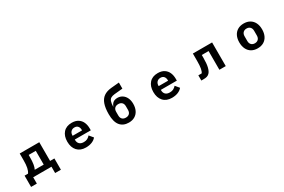

<svg xmlns="http://www.w3.org/2000/svg" viewBox="141 -2254 5719 3865"><g transform="rotate(-30 3000.0 -321.0)"><path d="M151 147V-115H231Q261 -156 275 -222.5Q289 -289 289 -394V-550H744V-115H844V147H710V0H285V147ZM596 -115V-435H431V-385Q431 -192 387 -115Z M1237 -276Q1237 -408 1306.5 -485.5Q1376 -563 1502 -563Q1591 -563 1649 -525.5Q1707 -488 1734.5 -425Q1762 -362 1762 -284V-239H1390V-228Q1390 -170 1424 -136.5Q1458 -103 1524 -103Q1574 -103 1608 -121Q1642 -139 1671 -172L1746 -82Q1710 -37 1648.5 -12Q1587 13 1507 13Q1379 13 1308 -65Q1237 -143 1237 -276ZM1390 -335V-326H1609V-336Q1609 -390 1582 -422Q1555 -454 1504 -454Q1452 -454 1421 -421Q1390 -388 1390 -335Z M2236 -339Q2236 -481 2268.5 -573Q2301 -665 2368.5 -713Q2436 -761 2544 -772L2732 -789V-648L2541 -630Q2484 -624 2452.5 -604.5Q2421 -585 2407 -544Q2393 -503 2390 -428H2395Q2415 -483 2452 -510Q2489 -537 2551 -537Q2613 -537 2662.5 -505Q2712 -473 2740.5 -414Q2769 -355 2769 -275Q2769 -188 2737.5 -123.5Q2706 -59 2647 -24Q2588 11 2507 11Q2377 11 2306.5 -74.5Q2236 -160 2236 -339ZM2616 -221V-305Q2616 -360 2586 -390Q2556 -420 2503 -420Q2450 -420 2420 -390Q2390 -360 2390 -305V-221Q2390 -166 2420 -136Q2450 -106 2503 -106Q2556 -106 2586 -136Q2616 -166 2616 -221Z M3237 -276Q3237 -408 3306.5 -485.5Q3376 -563 3502 -563Q3591 -563 3649 -525.5Q3707 -488 3734.5 -425Q3762 -362 3762 -284V-239H3390V-228Q3390 -170 3424 -136.5Q3458 -103 3524 -103Q3574 -103 3608 -121Q3642 -139 3671 -172L3746 -82Q3710 -37 3648.5 -12Q3587 13 3507 13Q3379 13 3308 -65Q3237 -143 3237 -276ZM3390 -335V-326H3609V-336Q3609 -390 3582 -422Q3555 -454 3504 -454Q3452 -454 3421 -421Q3390 -388 3390 -335Z M4190 6V-115H4268Q4291 -146 4302.5 -207Q4314 -268 4314 -378V-550H4761V0H4613V-435H4455V-371Q4455 -233 4435 -154Q4415 -75 4379 -39Q4355 -14 4323 -4Q4291 6 4242 6Z M5235 -276Q5235 -364 5267 -428.5Q5299 -493 5358.5 -528Q5418 -563 5500 -563Q5582 -563 5641.5 -528Q5701 -493 5733 -428.5Q5765 -364 5765 -276Q5765 -188 5733 -122.5Q5701 -57 5641.5 -22Q5582 13 5500 13Q5418 13 5358.5 -22Q5299 -57 5267 -122.5Q5235 -188 5235 -276ZM5611 -221V-330Q5611 -384 5581 -415Q5551 -446 5500 -446Q5449 -446 5419 -415Q5389 -384 5389 -330V-221Q5389 -166 5419 -135Q5449 -104 5500 -104Q5551 -104 5581 -135Q5611 -166 5611 -221Z"/></g></svg>

Font: IBM Plex Sans JP
Style: Bold
Weight: 700
Designer: Mike Abbink; Paul van der Laan; Pieter van Rosmalen; Wujin Sim; Yejin Wi; Jinhee Kim; Boomi Park; Yona Kim; Kichan Ma
Foundry: Sandoll Inc.
Version: Version 1.001